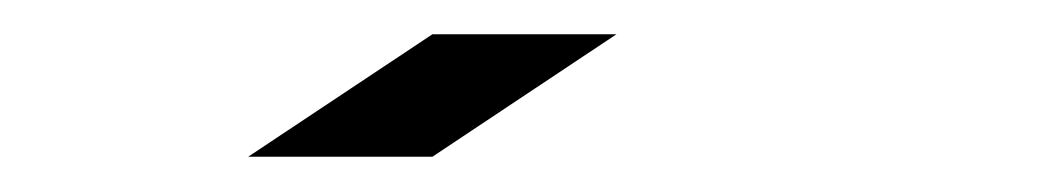

<svg xmlns="http://www.w3.org/2000/svg" viewBox="-20 51 606 111"><path d="M336.4 70.8 230 141.6H123.5L230 70.8Z"/></svg>

Font: Blazma
Style: Regular
Weight: 400
Designer: GGBotNet
Version: 1.00